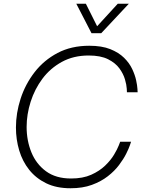

<svg xmlns="http://www.w3.org/2000/svg" viewBox="-20 -994 787 1024"><path d="M468 -817 387 -974H438L498 -854L608 -974H667L520 -817ZM356 10Q281 10 226.5 -16.5Q172 -43 136 -88Q100 -133 82.5 -191.5Q65 -250 65 -314Q65 -391 90 -468Q115 -545 164.5 -609Q214 -673 287 -711.5Q360 -750 456 -750Q523 -750 568 -732Q613 -714 641.5 -686Q670 -658 685 -626Q700 -594 706 -566Q712 -538 713 -520Q714 -502 714 -502H657Q657 -502 656 -521.5Q655 -541 646.5 -570.5Q638 -600 617 -629Q596 -658 556.5 -678Q517 -698 453 -698Q372 -698 310 -664Q248 -630 206.5 -574.5Q165 -519 143.5 -451.5Q122 -384 122 -317Q122 -244 147.5 -181.5Q173 -119 225.5 -80.5Q278 -42 359 -42Q422 -42 466.5 -62Q511 -82 541 -111Q571 -140 588.5 -169.5Q606 -199 613.5 -218.5Q621 -238 621 -238H679Q679 -238 673 -220Q667 -202 653 -174Q639 -146 615 -114Q591 -82 555 -54Q519 -26 470 -8Q421 10 356 10Z"/></svg>

Font: Be Vietnam Pro ExtraLight
Style: Italic
Weight: 200
Italic angle: -12°
Designer: Lam Bao, Tony Le, Vietanh Nguyen
Foundry: Yellow Type Foundry
Version: Version 1.002; ttfautohint (v1.8.3)